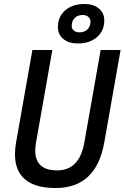

<svg xmlns="http://www.w3.org/2000/svg" viewBox="-20 -948 634 978"><path d="M263.2 9.8Q143.1 9.8 92.5 -49.1Q42 -107.9 62 -222.7L145 -693.4H246.6L163.6 -222.7Q138.2 -80.1 271.5 -80.1Q384.8 -80.1 409.7 -222.7L492.7 -693.4H594.2L511.2 -222.7Q470.2 9.8 263.2 9.8ZM375.5 -726.6Q330.1 -726.6 302.5 -749.5Q274.9 -772.5 274.9 -810.1Q274.9 -863.3 312.3 -895.5Q349.6 -927.7 410.6 -927.7Q456.1 -927.7 483.6 -904.8Q511.2 -881.8 511.2 -844.2Q511.2 -791 473.9 -758.8Q436.5 -726.6 375.5 -726.6ZM385.3 -783.2Q410.2 -783.2 425.5 -798.3Q440.9 -813.5 440.9 -837.9Q440.9 -853 429.9 -862.3Q418.9 -871.6 400.9 -871.6Q376 -871.6 360.6 -856.4Q345.2 -841.3 345.2 -816.4Q345.2 -801.3 356.2 -792.2Q367.2 -783.2 385.3 -783.2Z"/></svg>

Font: Cascadia Code NF
Style: Italic
Weight: 400
Italic angle: -10°
Monospace: yes
Designer: Aaron Bell
Foundry: Saja Typeworks
Version: Version 2404.023; ttfautohint (v1.8.4)